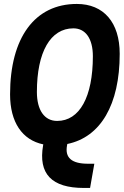

<svg xmlns="http://www.w3.org/2000/svg" viewBox="-20 -723 626 968"><path d="M402.8 224.6H434.1L455.6 102.5H423.8C340.8 102.5 306.6 71.8 317.9 10.7L319.3 2.9C486.8 -31.2 583.5 -194.8 583.5 -451.7C583.5 -609.9 502.9 -703.1 367.2 -703.1C155.8 -703.1 30.8 -533.7 30.8 -247.1C30.8 -106.9 91.8 -17.1 198.2 4.9L197.3 9.8C172.4 153.3 240.2 224.6 402.8 224.6ZM268.1 -113.3C204.1 -113.3 166 -167.5 166 -259.3C166 -460.9 234.4 -580.1 350.1 -580.1C411.6 -580.1 448.2 -527.8 448.2 -439.5C448.2 -234.4 381.3 -113.3 268.1 -113.3Z"/></svg>

Font: Cascadia Code
Style: Bold Italic
Weight: 700
Italic angle: -10°
Monospace: yes
Designer: Aaron Bell
Foundry: Saja Typeworks
Version: Version 2404.023